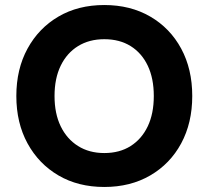

<svg xmlns="http://www.w3.org/2000/svg" viewBox="-20 -732 830 764"><path d="M395 12Q291 12 212.5 -34Q134 -80 89.5 -161.5Q45 -243 45 -350Q45 -457 89.5 -538.5Q134 -620 212.5 -666Q291 -712 395 -712Q499 -712 578 -666Q657 -620 701 -538.5Q745 -457 745 -350Q745 -243 701 -161.5Q657 -80 578 -34Q499 12 395 12ZM395 -123Q456 -123 500 -151Q544 -179 568 -229.5Q592 -280 592 -350Q592 -420 568 -470.5Q544 -521 500 -548.5Q456 -576 395 -576Q335 -576 290.5 -548.5Q246 -521 221.5 -470.5Q197 -420 197 -350Q197 -280 221.5 -229.5Q246 -179 290.5 -151Q335 -123 395 -123Z"/></svg>

Font: DM Sans 18pt Black
Style: Regular
Weight: 900
Designer: Colophon Foundry, Jonny Pinhorn
Foundry: Colophon Foundry
Version: Version 4.004;gftools[0.9.30]